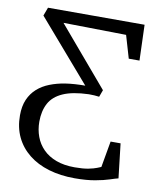

<svg xmlns="http://www.w3.org/2000/svg" viewBox="-84 -809 722 881"><g transform="rotate(10 277.0 -368.0)"><path d="M324 6.5Q257.5 6.5 203 -9.8Q148.5 -26 109 -57.5Q69.5 -89 48.2 -133.5Q27 -178 27 -234.5Q27 -277.5 40.5 -308.5Q54 -339.5 78.2 -361Q102.5 -382.5 135 -395.2Q167.5 -408 205 -414Q227.5 -417.5 251.2 -419Q275 -420.5 298.5 -420.5L53.5 -704L68 -743H518L523.5 -577H473.5L442.5 -682.5L150 -687L203 -624.5L382 -414L370 -381.5Q359 -383 347 -383.8Q335 -384.5 321.5 -384.5Q246 -382 201.8 -362.2Q157.5 -342.5 138.5 -306.8Q119.5 -271 119.5 -221.5Q119.5 -184.5 131.5 -152Q143.5 -119.5 167.8 -95Q192 -70.5 228.8 -56.8Q265.5 -43 315 -43Q354.5 -43 379.2 -48Q404 -53 417.5 -58.5Q431 -64 436 -66L457.5 -188H504L522.5 -28Q509.5 -25 484 -16.5Q458.5 -8 418.8 -0.8Q379 6.5 324 6.5Z"/></g></svg>

Font: Merriweather 36pt Light
Style: Regular
Weight: 300
Designer: Eben Sorkin
Foundry: Eben Sorkin
Version: Version 2.100